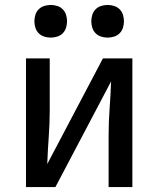

<svg xmlns="http://www.w3.org/2000/svg" viewBox="-20 -756 640 776"><path d="M85 0V-520H181V-312Q181 -257 177 -202.5Q173 -148 171 -93L396 -520H515V0H419V-208Q419 -263 423 -317.5Q427 -372 429 -427L204 0ZM415 -604Q402 -604 389 -608Q376 -612 366.5 -621.5Q357 -631 353 -644Q349 -657 349 -670Q349 -683 353 -696Q357 -709 366.5 -718.5Q376 -728 389 -732Q402 -736 415 -736Q428 -736 441 -732Q454 -728 463.5 -718.5Q473 -709 477 -696Q481 -683 481 -670Q481 -657 477 -644Q473 -631 463.5 -621.5Q454 -612 441 -608Q428 -604 415 -604ZM185 -604Q172 -604 159 -608Q146 -612 136.5 -621.5Q127 -631 123 -644Q119 -657 119 -670Q119 -683 123 -696Q127 -709 136.5 -718.5Q146 -728 159 -732Q172 -736 185 -736Q198 -736 211 -732Q224 -728 233.5 -718.5Q243 -709 247 -696Q251 -683 251 -670Q251 -657 247 -644Q243 -631 233.5 -621.5Q224 -612 211 -608Q198 -604 185 -604Z"/></svg>

Font: Iosevka Fixed Medium Extended
Style: Regular
Weight: 500
Width: 7
Monospace: yes
Designer: Belleve Invis
Foundry: Belleve Invis
Version: Version 24.1.1; ttfautohint (v1.8.4)